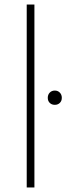

<svg xmlns="http://www.w3.org/2000/svg" viewBox="-20 -828 293 848"><path d="M98 0V-808H132V0ZM191 -396Q191 -410 199.8 -419Q208.5 -428 222 -428Q235.5 -428 244.2 -419Q253 -410 253 -396Q253 -382 244.2 -373.5Q235.5 -365 222 -365Q208.5 -365 199.8 -373.5Q191 -382 191 -396Z"/></svg>

Font: Encode Sans Expanded Thin
Style: Regular
Weight: 250
Width: 7
Designer: Multiple Designers
Foundry: Impallari Type
Version: Version 2.000